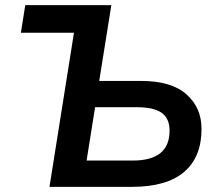

<svg xmlns="http://www.w3.org/2000/svg" viewBox="-20 -725 846 745"><path d="M172 0 267 -598H61L78 -705H412L365 -411H527Q645 -411 703.5 -359Q762 -307 762 -225Q762 -115 694 -57.5Q626 0 493 0ZM316 -102H495Q638 -102 638 -218Q638 -265 607.5 -287Q577 -309 510 -309H349Z"/></svg>

Font: Nunito Sans
Style: Bold Italic
Weight: 700
Italic angle: -9°
Designer: Vernon Adams
Foundry: Vernon Adams
Version: Version 3.006; ttfautohint (v1.8.3)